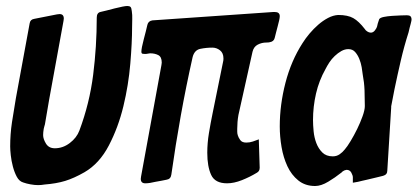

<svg xmlns="http://www.w3.org/2000/svg" viewBox="-20 -613 1394 641"><path d="M57 -4Q44 -8 36 -23Q28 -38 23 -57Q18 -76 16 -94.5Q14 -113 14 -124Q14 -165 20 -205Q26 -245 33 -285L79 -535Q81 -548 94 -550L170 -565Q172 -565 174.5 -565.5Q177 -566 179 -566Q193 -566 193 -551Q193 -549 192.5 -547Q192 -545 192 -543Q180 -477 168 -411.5Q156 -346 144 -280L130 -198Q129 -195 128 -191Q127 -187 126 -183Q124 -171 124 -162Q124 -149 133.5 -133.5Q143 -118 163 -118Q190 -118 213 -135.5Q236 -153 245 -177Q279 -268 291 -363Q303 -458 303 -554Q303 -570 315 -573Q323 -575 336 -578Q349 -581 363 -585Q395 -593 405 -593Q412 -593 415.5 -590Q419 -587 420 -576Q422 -563 421.5 -549.5Q421 -536 421 -522Q421 -471 415 -400Q409 -329 392 -258.5Q375 -188 343.5 -127.5Q312 -67 262 -38Q227 -18 197.5 -9Q168 0 129 3Q124 4 118 4.5Q112 5 107 5Q96 5 82 2.5Q68 0 57 -4Z M844 -148 847 -53Q847 -41 837 -36Q814 -22 787.5 -11.5Q761 -1 738 -1Q698 -1 685 -29Q672 -57 672 -103Q672 -135 677.5 -168.5Q683 -202 690 -236L725 -408Q726 -411 726 -418Q726 -436 714.5 -445Q703 -454 689 -454Q669 -454 649 -450Q629 -446 623 -422Q601 -324 583.5 -226.5Q566 -129 552 -30Q550 -15 536 -13Q528 -11 518.5 -9.5Q509 -8 499 -6Q479 -1 465 -1Q450 -1 450 -16Q450 -18 450.5 -20Q451 -22 451 -24L519 -396Q519 -398 519.5 -400Q520 -402 520 -404Q520 -423 508.5 -429Q497 -435 481 -435L468 -433H462Q455 -433 453.5 -435Q452 -437 452 -440Q452 -452 460 -482Q464 -496 467 -509Q470 -522 472 -530Q475 -543 489 -545L893 -573H897Q914 -573 914 -559Q914 -554 912 -545Q910 -536 907 -525Q904 -514 901.5 -504Q899 -494 897 -486Q894 -474 880 -472Q877 -471 869 -471Q854 -471 840.5 -464Q827 -457 823 -440L776 -229Q774 -218 773 -206Q772 -194 772 -183Q772 -180 772 -173.5Q772 -167 774 -161Q776 -154 782 -145.5Q788 -137 802 -137Q814 -137 824 -140.5Q834 -144 842 -147Q844 -148 844 -148Z M1158 -3V-21Q1158 -27 1153 -36.5Q1148 -46 1137 -46Q1135 -46 1133 -45Q1130 -45 1123 -40Q1122 -38 1116 -34Q1100 -21 1076 -6.5Q1052 8 1032 8Q999 8 976 -10.5Q953 -29 939.5 -58Q926 -87 920 -122Q914 -157 914 -191Q914 -263 933 -336.5Q952 -410 990 -469Q1000 -485 1013.5 -501Q1027 -517 1042.5 -530.5Q1058 -544 1075 -553Q1092 -562 1109 -563Q1141 -563 1159.5 -552.5Q1178 -542 1198 -516Q1200 -512 1206 -508Q1212 -504 1218 -504Q1226 -504 1232 -512Q1238 -520 1239 -525Q1241 -535 1243 -540Q1245 -546 1246 -549Q1249 -554 1261.5 -556.5Q1274 -559 1289 -560Q1304 -561 1317.5 -561.5Q1331 -562 1337 -562Q1348 -562 1351 -558Q1354 -554 1354 -549Q1354 -547 1353.5 -543.5Q1353 -540 1351 -533Q1349 -527 1347.5 -520Q1346 -513 1344 -505Q1329 -458 1318 -410.5Q1307 -363 1297 -315L1286 -258V-254L1273 -43Q1273 -30 1259 -26Q1251 -24 1236.5 -20.5Q1222 -17 1205 -13Q1197 -11 1189.5 -9.5Q1182 -8 1175 -6Q1160 -3 1158 -3ZM1091 -91Q1104 -91 1114 -98Q1124 -105 1131 -114Q1139 -123 1150.5 -142Q1162 -161 1172.5 -182.5Q1183 -204 1190.5 -225Q1198 -246 1198 -259Q1198 -285 1197 -311.5Q1196 -338 1191 -364Q1190 -374 1187.5 -388.5Q1185 -403 1179.5 -416.5Q1174 -430 1165.5 -439.5Q1157 -449 1143 -449Q1131 -449 1119.5 -442.5Q1108 -436 1097.5 -426Q1087 -416 1079.5 -404.5Q1072 -393 1067 -383Q1045 -344 1035 -300.5Q1025 -257 1025 -212Q1025 -196 1027 -175Q1029 -154 1036 -135.5Q1043 -117 1056 -104Q1069 -91 1091 -91Z"/></svg>

Font: Bangerz
Style: Regular
Weight: 400
Designer: vernon adams
Foundry: Vernon Adams
Version: Version 2.10;February 7, 2025;FontCreator 13.0.0.2683 64-bit